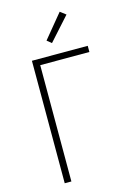

<svg xmlns="http://www.w3.org/2000/svg" viewBox="-141 -1041 782 1113"><g transform="rotate(-15 250.0 -484.0)"><path d="M104 0V-735H439V-698H144V0ZM243 -804 216 -826 333 -968 367 -942Z"/></g></svg>

Font: Zed Sans Extralight
Style: Regular
Weight: 200
Designer: Belleve Invis
Foundry: Belleve Invis
Version: Version 1.0.0; ttfautohint (v1.8.4)